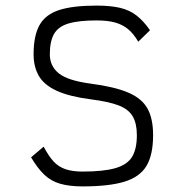

<svg xmlns="http://www.w3.org/2000/svg" viewBox="-20 -652 640 686"><path d="M275 14Q228 14 195 4.5Q162 -5 138 -28Q114 -51 91 -90L136 -128Q154 -94 171.5 -75Q189 -56 214 -47.5Q239 -39 275 -39Q349 -39 391.5 -51Q434 -63 451.5 -91Q469 -119 469 -169Q469 -211 454 -236.5Q439 -262 403.5 -275.5Q368 -289 305 -297Q228 -307 183 -327.5Q138 -348 119 -380.5Q100 -413 100 -458Q100 -524 121 -562Q142 -600 191 -616Q240 -632 325 -632Q375 -632 409 -624Q443 -616 468 -596.5Q493 -577 516 -544L474 -503Q457 -532 437.5 -548Q418 -564 391.5 -571.5Q365 -579 325 -579Q261 -579 224.5 -568Q188 -557 173 -530.5Q158 -504 158 -458Q158 -416 190 -390Q222 -364 305 -353Q389 -342 437.5 -321.5Q486 -301 506.5 -265Q527 -229 527 -169Q527 -99 503.5 -59.5Q480 -20 425 -3Q370 14 275 14Z"/></svg>

Font: Victor Mono Thin ExtraLight
Style: Regular
Weight: 250
Monospace: yes
Version: Version 1.561;gftools[0.9.30]